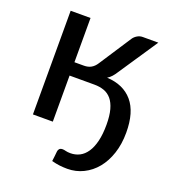

<svg xmlns="http://www.w3.org/2000/svg" viewBox="-127 -606 797 885"><g transform="rotate(20 271.0 -163.0)"><path d="M292 109.5Q316 109.5 336.5 99Q357 88.5 372 66.2Q387 44 395.2 10Q403.5 -24 403.5 -70.5Q403.5 -115 395.2 -144.8Q387 -174.5 371.8 -192.5Q356.5 -210.5 335.2 -218Q314 -225.5 288 -225.5H166V0.5H68.5V-508H166V-291H212Q233 -291 247.8 -299.5Q262.5 -308 273 -324.5L375.5 -481.5Q383 -493 395.5 -500.5Q408 -508 422 -508H498.5L370 -316Q361.5 -302.5 352.5 -292.5Q343.5 -282.5 332 -275.5Q413 -271.5 457.2 -219.8Q501.5 -168 501.5 -67.5Q501.5 -11 486.2 35Q471 81 444.2 113.5Q417.5 146 381 164Q344.5 182 302.5 182Q283.5 182 264.8 179.8Q246 177.5 225.5 172Q227 157 228.5 147.5Q230 138 231 123Q232 114.5 237.2 109.5Q242.5 104.5 252.5 104.5Q259 104.5 268.2 107Q277.5 109.5 292 109.5Z"/></g></svg>

Font: Lato 2
Style: Regular
Weight: 500
Designer: Lukasz Dziedzic with Adam Twardoch and Botio Nikoltchev
Foundry: tyPoland Lukasz Dziedzic
Version: Version 2.015; 2015-08-06; http://www.latofonts.com/